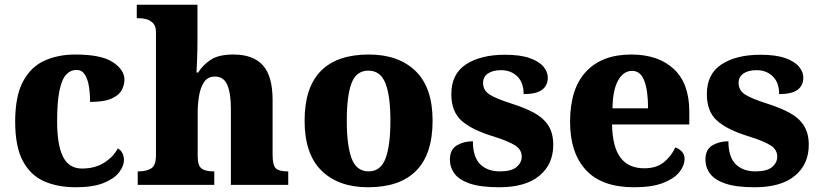

<svg xmlns="http://www.w3.org/2000/svg" viewBox="-20 -780 3459 810"><path d="M300 10Q223 10 165.5 -15.5Q108 -41 76 -101.5Q44 -162 44 -267Q44 -375 77.5 -437Q111 -499 168.5 -524.5Q226 -550 297 -550Q408 -550 456.5 -517.5Q505 -485 505 -444Q505 -423 494.5 -401.5Q484 -380 452.5 -365Q421 -350 360 -350Q360 -386 355 -416.5Q350 -447 337.5 -466Q325 -485 303 -485Q278 -485 259.5 -465.5Q241 -446 231 -398.5Q221 -351 221 -268Q221 -168 246 -118.5Q271 -69 326 -69Q381 -69 420 -94Q459 -119 477 -154Q491 -146 497 -132.5Q503 -119 503 -105Q503 -80 482.5 -53Q462 -26 417 -8Q372 10 300 10Z M561 0V-57H566Q596 -57 617 -69Q638 -81 638 -125V-644Q638 -670 625.5 -682.5Q613 -695 597.5 -699Q582 -703 571 -703H557V-760H813V-606Q813 -568 811.5 -531.5Q810 -495 809 -474H816Q835 -505 868.5 -527.5Q902 -550 965 -550Q1048 -550 1089 -504.5Q1130 -459 1130 -358V-128Q1130 -82 1144 -69.5Q1158 -57 1192 -57H1196V0H954V-322Q954 -386 939 -421.5Q924 -457 887 -457Q857 -457 841.5 -434.5Q826 -412 820 -377Q814 -342 814 -305V-122Q814 -81 830.5 -69Q847 -57 880 -57H884V0Z M1533 10Q1408 10 1336.5 -60Q1265 -130 1265 -271Q1265 -411 1333.5 -480.5Q1402 -550 1536 -550Q1661 -550 1733 -480.5Q1805 -411 1805 -271Q1805 -130 1736 -60Q1667 10 1533 10ZM1535 -57Q1586 -57 1606.5 -111.5Q1627 -166 1627 -271Q1627 -376 1606 -429Q1585 -482 1534 -482Q1483 -482 1463 -429Q1443 -376 1443 -271Q1443 -166 1463.5 -111.5Q1484 -57 1535 -57Z M2086 10Q2008 10 1962.5 -5.5Q1917 -21 1897.5 -47.5Q1878 -74 1878 -107Q1878 -149 1907 -166.5Q1936 -184 1975 -184Q1975 -118 2005.5 -87.5Q2036 -57 2089 -57Q2138 -57 2159.5 -75.5Q2181 -94 2181 -119Q2181 -149 2152.5 -167Q2124 -185 2060 -205Q1971 -232 1927.5 -270.5Q1884 -309 1884 -383Q1884 -468 1946 -508.5Q2008 -549 2110 -549Q2175 -549 2214.5 -535Q2254 -521 2272.5 -499Q2291 -477 2291 -453Q2291 -419 2266.5 -401Q2242 -383 2189 -383Q2189 -432 2162 -458Q2135 -484 2094 -484Q2059 -484 2038.5 -470Q2018 -456 2018 -430Q2018 -400 2043.5 -382.5Q2069 -365 2138 -343Q2192 -326 2231.5 -305Q2271 -284 2292.5 -251.5Q2314 -219 2314 -169Q2314 -87 2255.5 -38.5Q2197 10 2086 10Z M2655 10Q2519 10 2452 -62.5Q2385 -135 2385 -266Q2385 -406 2452.5 -478Q2520 -550 2643 -550Q2757 -550 2822.5 -489Q2888 -428 2888 -309V-255H2562Q2564 -159 2598 -114.5Q2632 -70 2698 -70Q2749 -70 2780.5 -95.5Q2812 -121 2829 -158Q2845 -153 2856.5 -140.5Q2868 -128 2868 -110Q2868 -82 2846.5 -54.5Q2825 -27 2778 -8.5Q2731 10 2655 10ZM2714 -323Q2714 -398 2698 -439.5Q2682 -481 2647 -481Q2610 -481 2587.5 -440.5Q2565 -400 2564 -323Z M3164 10Q3086 10 3040.5 -5.5Q2995 -21 2975.5 -47.5Q2956 -74 2956 -107Q2956 -149 2985 -166.5Q3014 -184 3053 -184Q3053 -118 3083.5 -87.5Q3114 -57 3167 -57Q3216 -57 3237.5 -75.5Q3259 -94 3259 -119Q3259 -149 3230.5 -167Q3202 -185 3138 -205Q3049 -232 3005.5 -270.5Q2962 -309 2962 -383Q2962 -468 3024 -508.5Q3086 -549 3188 -549Q3253 -549 3292.5 -535Q3332 -521 3350.5 -499Q3369 -477 3369 -453Q3369 -419 3344.5 -401Q3320 -383 3267 -383Q3267 -432 3240 -458Q3213 -484 3172 -484Q3137 -484 3116.5 -470Q3096 -456 3096 -430Q3096 -400 3121.5 -382.5Q3147 -365 3216 -343Q3270 -326 3309.5 -305Q3349 -284 3370.5 -251.5Q3392 -219 3392 -169Q3392 -87 3333.5 -38.5Q3275 10 3164 10Z"/></svg>

Font: Noto Serif Lao ExtraBold
Style: Regular
Weight: 800
Designer: Monotype Design Team
Foundry: Monotype Imaging Inc.
Version: Version 2.003; ttfautohint (v1.8.4.7-5d5b)